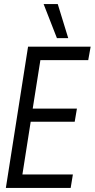

<svg xmlns="http://www.w3.org/2000/svg" viewBox="-20 -931 469 951"><path d="M9 0 119 -700H429L417 -633H180L142 -393H361L350 -328H132L91 -67H341L330 0ZM262 -742 196 -911H266L318 -742Z"/></svg>

Font: Georama SemiCondensed
Style: Italic
Weight: 400
Width: 4
Italic angle: -9°
Designer: Jean-Baptiste Levee
Foundry: Production Type
Version: Version 1.000